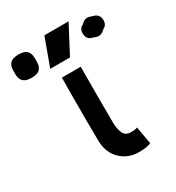

<svg xmlns="http://www.w3.org/2000/svg" viewBox="-295 -785 824 901"><g transform="rotate(-30 117.0 -334.5)"><path d="M194 14Q135 14 95 -25.5Q55 -65 55 -131Q54 -189 54 -230Q54 -271 54 -306Q54 -341 54 -379.5Q54 -418 55 -470H157Q157 -411 156.5 -365.5Q156 -320 156.5 -274.5Q157 -229 157 -169Q157 -135 167.5 -110.5Q178 -86 208 -86Q215 -86 223.5 -86.5Q232 -87 243 -91L260 4Q246 10 227.5 12Q209 14 194 14ZM83 -683H214L135 -533H28ZM-68 -540Q-98 -540 -111.5 -552.5Q-125 -565 -126 -587Q-127 -603 -126 -619Q-125 -641 -111.5 -653.5Q-98 -666 -68 -666Q-37 -666 -24 -653.5Q-11 -641 -10 -619Q-9 -603 -10 -587Q-11 -565 -24 -552.5Q-37 -540 -68 -540ZM278 -559Q243 -565 243 -600Q242 -627 265 -637Q278 -651 291.5 -653.5Q305 -656 323 -648Q358 -641 359 -607Q359 -579 336 -569Q324 -556 310.5 -553Q297 -550 278 -559Z"/></g></svg>

Font: Kreadon Light
Style: Bold
Weight: 600
Designer: Reiya WATANABE
Foundry: StudioGnu
Version: Version 1.003; ttfautohint (v1.8.4.7-5d5b);gftools[0.9.32]